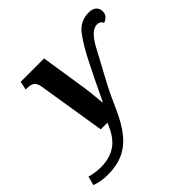

<svg xmlns="http://www.w3.org/2000/svg" viewBox="-286 -731 1141 1141"><g transform="rotate(-45 284.0 -160.5)"><path d="M-85.9 147Q-74.2 150.9 -49.3 155.5Q-24.4 160.2 5.9 160.2Q83 160.2 134.8 123.5Q186.5 86.9 220.2 0H164.1L95.2 -430.2Q90.3 -458 74.7 -470.5Q59.1 -482.9 26.9 -482.9H16.1L27.8 -536.1H224.1L270 -240.2Q272.5 -220.7 276.1 -190.7Q279.8 -160.6 284.2 -106H287.1Q337.4 -211.9 392.3 -322Q447.3 -432.1 490.5 -487.1Q533.7 -542 604 -542Q636.2 -542 652.6 -526.9Q668.9 -511.7 668.9 -487.8Q668.9 -466.8 657.2 -453.6Q645.5 -440.4 626 -433.1Q615.7 -457 588.9 -457Q539.1 -457 488.8 -363.5Q438.5 -270 412.1 -221.2Q385.7 -172.4 369.1 -140.4Q352.5 -108.4 314 -21.7Q275.4 64.9 233.2 117.4Q190.9 169.9 135 195.6Q79.1 221.2 2.9 221.2Q-25.9 221.2 -53 216.3Q-80.1 211.4 -101.1 203.1Z"/></g></svg>

Font: Droid Serif
Style: Bold Italic
Weight: 700
Italic angle: -12°
Designer: Monotype Design team
Foundry: Monotype Imaging Inc.
Version: Version 1.03